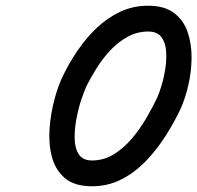

<svg xmlns="http://www.w3.org/2000/svg" viewBox="-20 -600 689 670"><path d="M610 -220Q610 -220 610 -220Q610 -220 610 -220Q589 -175 559 -127.5Q529 -80 490.5 -39.5Q452 1 404.5 25.5Q357 50 301 50Q240 50 206.5 21.5Q173 -7 161 -53Q149 -99 153 -152Q157 -205 170.5 -255Q184 -305 202 -340Q202 -340 202 -340Q202 -340 202 -340Q202 -340 202 -340Q223 -383 252 -425.5Q281 -468 318 -503Q355 -538 399.5 -559Q444 -580 497 -580Q554 -580 587.5 -554.5Q621 -529 635 -487.5Q649 -446 648.5 -397.5Q648 -349 637 -302Q626 -255 610 -220ZM282 -300Q282 -300 282 -300Q282 -300 282 -300Q282 -300 282 -300Q282 -300 282 -300Q275 -285 264.5 -254.5Q254 -224 247 -187Q240 -150 240.5 -116.5Q241 -83 255 -61.5Q269 -40 301 -40Q342 -40 377 -61.5Q412 -83 441 -117.5Q470 -152 491.5 -189.5Q513 -227 528 -258Q528 -258 528 -258Q528 -258 528 -258Q535 -273 543.5 -301Q552 -329 557 -361.5Q562 -394 559.5 -423.5Q557 -453 542.5 -471.5Q528 -490 497 -490Q459 -490 426 -472Q393 -454 366 -425.5Q339 -397 318 -363.5Q297 -330 282 -300Z"/></svg>

Font: FRB American Cursive Black
Style: Bold Italic
Weight: 900
Italic angle: -25°
Version: Version 2.0;Modular Font Editor K font №1